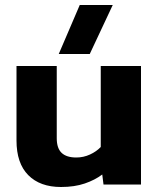

<svg xmlns="http://www.w3.org/2000/svg" viewBox="-20 -738 635 768"><path d="M215 -522 299 -718H431L339 -522ZM224 10Q140 10 93 -37.5Q46 -85 46 -176V-474H207V-185Q207 -145 226.5 -126.5Q246 -108 285 -108Q314 -108 340 -120Q366 -132 383 -150V-474H544V0H394L389 -40Q360 -18 319 -4Q278 10 224 10Z"/></svg>

Font: Kanit SemiBold
Style: Regular
Weight: 600
Designer: Katatrad Team
Foundry: CadsonDemak
Version: Version 2.000; ttfautohint (v1.8.3)